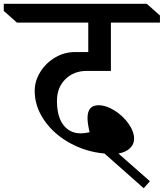

<svg xmlns="http://www.w3.org/2000/svg" viewBox="-80 -806 868 1018"><path d="M222 -271Q222 -188 256 -143.5Q290 -99 348 -99Q371 -99 395 -105Q384 -153 384 -180Q384 -248 442 -248Q482 -248 526.5 -220.5Q571 -193 601 -151Q631 -109 631 -70Q631 -41 609 -20Q587 1 548 8L715 155L682 192L474 8Q374 -1 289 -48.5Q204 -96 154 -169Q104 -242 104 -324Q104 -377 134 -425Q164 -473 213 -501.5Q262 -530 317 -530H388V-686H10L-60 -748V-786H698L768 -724V-686H508V-430H380Q311 -430 266.5 -386Q222 -342 222 -271Z"/></svg>

Font: Inknut
Style: Antiqua
Weight: 400
Designer: Claus Eggers Srensen
Foundry: Claus Eggers Srensen
Version: Version 1.000; ttfautohint (v1.2) -l 7 -r 28 -G 50 -x 13 -D 